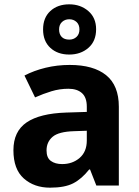

<svg xmlns="http://www.w3.org/2000/svg" viewBox="-20 -857 644 887"><path d="M302 -557Q412 -557 470.5 -509.5Q529 -462 529 -364V0H425L396 -74H392Q357 -30 318 -10Q279 10 211 10Q138 10 90 -32.5Q42 -75 42 -163Q42 -250 103 -291.5Q164 -333 286 -337L381 -340V-364Q381 -407 358.5 -427Q336 -447 296 -447Q256 -447 218 -435.5Q180 -424 142 -407L93 -508Q137 -531 190.5 -544Q244 -557 302 -557ZM323 -251Q251 -249 223 -225Q195 -201 195 -162Q195 -128 215 -113.5Q235 -99 267 -99Q315 -99 348 -127.5Q381 -156 381 -208V-253ZM300 -605Q246 -605 212.5 -636Q179 -667 179 -721Q179 -775 212.5 -806Q246 -837 300 -837Q352 -837 388 -806Q424 -775 424 -722Q424 -667 388.5 -636Q353 -605 300 -605ZM300 -674Q320 -674 333.5 -686.5Q347 -699 347 -721Q347 -743 333.5 -755.5Q320 -768 300 -768Q280 -768 266.5 -755.5Q253 -743 253 -721Q253 -699 265 -686.5Q277 -674 300 -674Z"/></svg>

Font: Noto Sans Vithkuqi
Style: Bold
Weight: 700
Version: Version 1.001; ttfautohint (v1.8.4.7-5d5b)